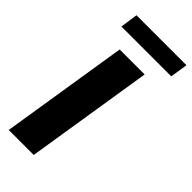

<svg xmlns="http://www.w3.org/2000/svg" viewBox="-279 -946 1000 1000"><g transform="rotate(45 220.5 -446.5)"><path d="M25 0 137 -705H321L209 0ZM59 -796 73 -893H441L426 -796Z"/></g></svg>

Font: Nunito Sans 12pt Black
Style: Italic
Weight: 900
Italic angle: -9°
Designer: Vernon Adams
Foundry: Vernon Adams
Version: Version 3.101;gftools[0.9.27]